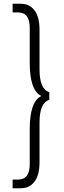

<svg xmlns="http://www.w3.org/2000/svg" viewBox="-20 -800 339 1020"><path d="M138 72V-114Q138 -261 200 -290Q138 -319 138 -466V-652Q138 -734 76 -734H47V-780H91Q136 -780 163 -745.5Q190 -711 190 -640V-430Q190 -327 242 -310V-270Q190 -253 190 -150V60Q190 131 163 165.5Q136 200 91 200H47V154H76Q138 154 138 72Z"/></svg>

Font: Renner* Light
Style: Light
Weight: 300
Version: Version 003.000 ; ttfautohint (v0.97) -l 8 -r 50 -G 200 -x 1